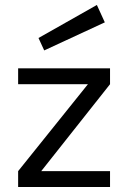

<svg xmlns="http://www.w3.org/2000/svg" viewBox="-20 -753 515 773"><path d="M135 -600 370 -733 402 -663 158 -550ZM53 0V-64L334 -414H53V-478H423V-414L146 -64H423V0Z"/></svg>

Font: Karmilla
Style: Regular
Weight: 400
Designer: Jonathan Pinhorn
Version: Version 1.000